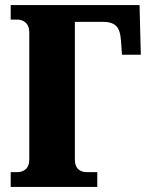

<svg xmlns="http://www.w3.org/2000/svg" viewBox="-20 -734 586 754"><path d="M22 0V-58H48Q68 -58 81.5 -70Q95 -82 95 -108V-606Q95 -632 81.5 -644.5Q68 -657 48 -657H22V-714H528L533 -519H459L455 -576Q452 -618 435 -633Q418 -648 389 -648H274V-108Q274 -82 287 -70Q300 -58 320 -58H362V0Z"/></svg>

Font: Noto Serif Condensed Black
Style: Regular
Weight: 900
Width: 3
Designer: Monotype Design Team
Foundry: Monotype Imaging Inc.
Version: Version 2.015; ttfautohint (v1.8.4.7-5d5b)